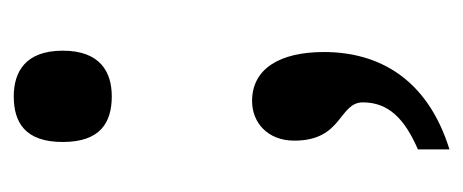

<svg xmlns="http://www.w3.org/2000/svg" viewBox="-222 -314 689 286"><g transform="rotate(-90 123.0 -170.5)"><path d="M123 -349C159 -349 191 -366 191 -422C191 -478 159 -495 123 -495C84 -495 55 -478 55 -422C55 -366 84 -349 123 -349ZM44 154C150 121 189 48 189 -33C189 -99 164 -140 116 -140C84 -140 57 -117 57 -77C57 -5 114 -11 114 25C114 63 90 87 44 107Z"/></g></svg>

Font: Noto Serif Devanagari ExtraCondensed
Style: Bold
Weight: 700
Width: 2
Designer: Universal Thirst, Indian Type Foundry and the Monotype Design Team
Foundry: Monotype Imaging Inc.
Version: Version 2.004